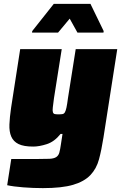

<svg xmlns="http://www.w3.org/2000/svg" viewBox="-20 -763 628 989"><path d="M17 0ZM201 206Q151 206 99.5 202Q48 198 17 191L38 56H170Q212 56 234.5 55Q257 54 269 46.5Q281 39 285.5 23.5Q290 8 294 -21L302 -73H292Q260 -33 221 -20.5Q182 -8 151 -8Q102 -8 75.5 -21Q49 -34 38 -59.5Q27 -85 28.5 -122Q30 -159 37 -207L84 -510H298L258 -257Q254 -226 252 -209.5Q250 -193 252.5 -185Q255 -177 262 -175.5Q269 -174 281 -174Q295 -174 302.5 -175.5Q310 -177 314.5 -185Q319 -193 322.5 -209.5Q326 -226 330 -257L370 -510H584L513 -55Q503 9 490 57.5Q477 106 445.5 139Q414 172 356.5 189Q299 206 201 206ZM145 -595ZM145 -595 146 -603 257 -743H446L514 -603L513 -595H379L339 -667L279 -595Z"/></svg>

Font: Azeri Sans Black
Style: Italic
Weight: 900
Designer: Hector Gatti & Omnibus-Type (original fonts) / Cristiano Sobral (main changes and remastering)
Foundry: Omnibus-Type
Version: Version 0.07;August 21, 2020;FontCreator 13.0.0.2681 64-bit;